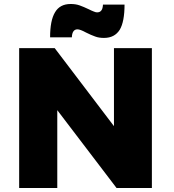

<svg xmlns="http://www.w3.org/2000/svg" viewBox="-20 -942 870 962"><path d="M551 -701V-310L254 -701H76V0H267V-390L564 0H741V-701ZM580 -793C596 -820 604 -862 604 -919H496C495 -906 493 -896 488 -890C483 -883 476 -880 466 -880C461 -880 455 -882 448 -885C441 -888 433 -891 426 -895C408 -904 392 -910 379 -915C365 -920 350 -922 334 -922C298 -922 272 -908 256 -881C239 -853 231 -811 231 -755H340C341 -782 351 -795 368 -795C377 -795 391 -790 411 -779C428 -770 444 -764 457 -759C470 -754 485 -752 501 -752C537 -752 563 -766 580 -793Z"/></svg>

Font: Argentum Sans ExtraBold
Style: Regular
Weight: 800
Designer: Julieta Ulanovsky
Foundry: Julieta Ulanovsky
Version: Version 5.001;February 15, 2019;FontCreator 11.5.0.2425 64-b